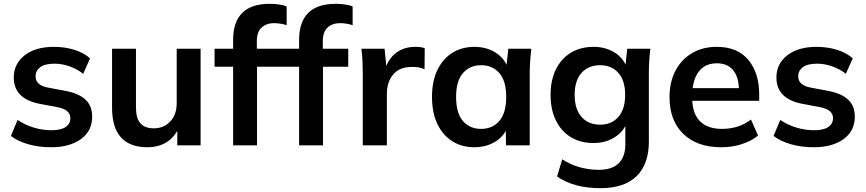

<svg xmlns="http://www.w3.org/2000/svg" viewBox="-20 -760 4529 1004"><path d="M248 10Q183 10 128.5 -5.5Q74 -21 37 -49L72 -133Q110 -107 156 -93Q202 -79 249 -79Q299 -79 323.5 -96Q348 -113 348 -142Q348 -186 283 -199L183 -218Q52 -245 52 -355Q52 -426 108.5 -470.5Q165 -515 262 -515Q318 -515 367.5 -500Q417 -485 451 -455L415 -374Q384 -399 344 -413Q304 -427 266 -427Q214 -427 190 -408.5Q166 -390 166 -361Q166 -316 226 -303L326 -284Q393 -271 427.5 -238.5Q462 -206 462 -150Q462 -75 403 -32.5Q344 10 248 10Z M751 10Q566 10 566 -197V-505H691V-198Q691 -142 714 -115.5Q737 -89 784 -89Q837 -89 870.5 -125Q904 -161 904 -220V-505H1029V0H907V-75Q856 10 751 10Z M1199 0V-411H1102V-505H1199V-550Q1199 -740 1390 -740Q1412 -740 1436.5 -737Q1461 -734 1479 -726V-628Q1466 -633 1448 -636Q1430 -639 1413 -639Q1374 -639 1348.5 -616.5Q1323 -594 1323 -544V-505H1456V-411H1324V0Z M1544 0V-411H1447V-505H1544V-550Q1544 -740 1735 -740Q1757 -740 1781.5 -737Q1806 -734 1824 -726V-628Q1811 -633 1793 -636Q1775 -639 1758 -639Q1719 -639 1693.5 -616.5Q1668 -594 1668 -544V-505H1801V-411H1669V0Z M1877 0V-376Q1877 -408 1875.5 -441Q1874 -474 1870 -505H1991L2000 -416Q2022 -466 2061 -490.5Q2100 -515 2150 -515Q2168 -515 2179 -513.5Q2190 -512 2201 -508L2200 -398Q2181 -406 2167.5 -408Q2154 -410 2134 -410Q2069 -410 2036 -370.5Q2003 -331 2003 -269V0Z M2461 10Q2395 10 2345 -21.5Q2295 -53 2267 -112Q2239 -171 2239 -253Q2239 -335 2267 -393.5Q2295 -452 2345 -483.5Q2395 -515 2461 -515Q2518 -515 2563 -490Q2608 -465 2629 -421L2638 -505H2758Q2755 -474 2752.5 -442Q2750 -410 2750 -379V0H2626L2625 -76Q2603 -36 2559 -13Q2515 10 2461 10ZM2496 -86Q2555 -86 2591 -127.5Q2627 -169 2627 -253Q2627 -337 2591 -378Q2555 -419 2496 -419Q2437 -419 2401 -378Q2365 -337 2365 -253Q2365 -169 2400.5 -127.5Q2436 -86 2496 -86Z M3120 224Q2981 224 2893 163L2920 73Q2963 101 3011.5 114.5Q3060 128 3111 128Q3181 128 3215.5 93.5Q3250 59 3250 -5V-101Q3228 -60 3183.5 -36Q3139 -12 3084 -12Q3016 -12 2965.5 -42.5Q2915 -73 2887 -130Q2859 -187 2859 -264Q2859 -341 2887 -397.5Q2915 -454 2965.5 -484.5Q3016 -515 3084 -515Q3141 -515 3186 -490Q3231 -465 3251 -422L3260 -505H3381Q3377 -474 3375 -442Q3373 -410 3373 -379V-20Q3373 99 3308.5 161.5Q3244 224 3120 224ZM3118 -108Q3178 -108 3213.5 -148.5Q3249 -189 3249 -264Q3249 -339 3213.5 -379Q3178 -419 3118 -419Q3057 -419 3021 -379Q2985 -339 2985 -264Q2985 -189 3021 -148.5Q3057 -108 3118 -108Z M3752 10Q3625 10 3553 -60Q3481 -130 3481 -252Q3481 -331 3512 -390Q3543 -449 3598.5 -482Q3654 -515 3728 -515Q3837 -515 3893.5 -446.5Q3950 -378 3950 -266V-233H3600Q3604 -159 3644 -122.5Q3684 -86 3755 -86Q3798 -86 3835.5 -97.5Q3873 -109 3907 -135L3944 -51Q3908 -22 3858 -6Q3808 10 3752 10ZM3729 -429Q3674 -429 3642 -395Q3610 -361 3602 -299H3844Q3841 -362 3811.5 -395.5Q3782 -429 3729 -429Z M4236 10Q4171 10 4116.5 -5.5Q4062 -21 4025 -49L4060 -133Q4098 -107 4144 -93Q4190 -79 4237 -79Q4287 -79 4311.5 -96Q4336 -113 4336 -142Q4336 -186 4271 -199L4171 -218Q4040 -245 4040 -355Q4040 -426 4096.5 -470.5Q4153 -515 4250 -515Q4306 -515 4355.5 -500Q4405 -485 4439 -455L4403 -374Q4372 -399 4332 -413Q4292 -427 4254 -427Q4202 -427 4178 -408.5Q4154 -390 4154 -361Q4154 -316 4214 -303L4314 -284Q4381 -271 4415.5 -238.5Q4450 -206 4450 -150Q4450 -75 4391 -32.5Q4332 10 4236 10Z"/></svg>

Font: MulishBold
Style: Bold
Weight: 700
Designer: Vernon Adams
Foundry: Vernon Adams
Version: Version 3.602; ttfautohint (v1.8.3)